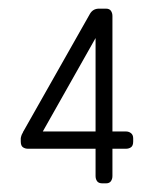

<svg xmlns="http://www.w3.org/2000/svg" viewBox="-20 -424 353 444"><path d="M271 -80H240V-17Q240 -10 236.5 -5Q233 0 225 0H217Q208 0 204.5 -5Q201 -10 201 -17V-80H45Q38 -80 33 -83.5Q28 -87 28 -97V-104Q28 -106 30 -112L32 -116Q33 -117 33 -118Q33 -119 34 -120L188 -392Q195 -404 209 -404H225Q233 -404 236.5 -399Q240 -394 240 -387V-120H271Q278 -120 283 -116Q288 -112 288 -104V-97Q288 -87 283 -83.5Q278 -80 271 -80ZM201 -336 79 -120H201Z"/></svg>

Font: Chathura
Style: Bold
Weight: 700
Designer: Appaji Ambarisha Darbha
Foundry: Aditya Fonts
Version: Version 1.002 2016